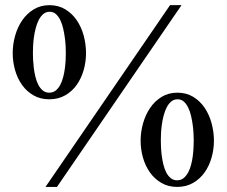

<svg xmlns="http://www.w3.org/2000/svg" viewBox="-20 -716 888 752"><path d="M173.8 -695.8Q209 -695.8 235.8 -679.4Q262.7 -663.1 280.8 -636.5Q298.8 -609.9 307.9 -576.2Q316.9 -542.5 316.9 -507.8Q316.9 -473.6 307.6 -441.2Q298.3 -408.7 280.3 -383.3Q262.2 -357.9 235.1 -342.5Q208 -327.1 172.9 -327.1Q138.2 -327.1 111.3 -342.5Q84.5 -357.9 66.4 -383.3Q48.3 -408.7 39.1 -441.2Q29.8 -473.6 29.8 -507.8Q29.8 -542.5 39.3 -576.2Q48.8 -609.9 67.1 -636.5Q85.4 -663.1 112.3 -679.4Q139.2 -695.8 173.8 -695.8ZM174.8 -669.9Q160.2 -669.9 149.7 -661.1Q139.2 -652.3 131.8 -637.9Q124.5 -623.5 119.9 -605.7Q115.2 -587.9 112.8 -570.1Q110.4 -552.2 109.6 -535.6Q108.9 -519 108.9 -507.8Q108.9 -497.1 109.6 -481.7Q110.4 -466.3 112.5 -449Q114.7 -431.6 118.9 -414.6Q123 -397.5 130.1 -383.8Q137.2 -370.1 147.7 -361.6Q158.2 -353 172.9 -353Q187.5 -353 198 -361.3Q208.5 -369.6 215.8 -383.3Q223.1 -397 227.5 -414.1Q231.9 -431.2 234.1 -448.2Q236.3 -465.3 237.1 -481Q237.8 -496.6 237.8 -507.8Q237.8 -518.6 237.1 -534.7Q236.3 -550.8 233.9 -568.8Q231.4 -586.9 227.3 -605Q223.1 -623 216.1 -637.5Q209 -651.9 199 -660.9Q189 -669.9 174.8 -669.9ZM674.8 -353Q710 -353 736.8 -336.7Q763.7 -320.3 781.7 -293.5Q799.8 -266.6 808.8 -232.9Q817.9 -199.2 817.9 -165Q817.9 -130.9 808.6 -98.4Q799.3 -65.9 781.2 -40.5Q763.2 -15.1 736.1 0.5Q709 16.1 673.8 16.1Q639.2 16.1 612.3 0.5Q585.4 -15.1 567.4 -40.5Q549.3 -65.9 540 -98.4Q530.8 -130.9 530.8 -165Q530.8 -199.2 540.3 -232.9Q549.8 -266.6 568.1 -293.5Q586.4 -320.3 613.3 -336.7Q640.1 -353 674.8 -353ZM675.8 -327.1Q661.1 -327.1 650.6 -318.4Q640.1 -309.6 632.8 -295.2Q625.5 -280.8 620.8 -262.9Q616.2 -245.1 613.8 -227.1Q611.3 -209 610.6 -192.6Q609.9 -176.3 609.9 -165Q609.9 -154.8 610.6 -139.2Q611.3 -123.5 613.5 -106.2Q615.7 -88.9 619.9 -71.8Q624 -54.7 631.1 -40.8Q638.2 -26.9 648.7 -18.3Q659.2 -9.8 673.8 -9.8Q688.5 -9.8 699 -18.3Q709.5 -26.9 716.8 -40.3Q724.1 -53.7 728.5 -70.8Q732.9 -87.9 735.1 -105.2Q737.3 -122.6 738 -138.2Q738.8 -153.8 738.8 -165Q738.8 -175.8 738 -191.9Q737.3 -208 734.9 -226.1Q732.4 -244.1 728.3 -262.2Q724.1 -280.3 717 -294.7Q710 -309.1 700 -318.1Q689.9 -327.1 675.8 -327.1ZM203.1 16.1H158.2L646 -695.8H690.9Z"/></svg>

Font: Tunjung putih
Style: Regular
Weight: 400
Designer: R.S. Wihananto
Foundry: R.S. Wihananto
Version: Version 2.0.1